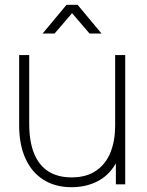

<svg xmlns="http://www.w3.org/2000/svg" viewBox="-20 -770 613 802"><path d="M158 -630 258 -750H304L404 -630H354L281 -715L208 -630ZM279 12Q211 12 161.8 -19Q112.5 -50 86.2 -108.2Q60 -166.5 60 -246V-540H102V-254Q102 -178 122.8 -128Q143.5 -78 183 -53.5Q222.5 -29 279 -29Q342 -29 382.8 -57.8Q423.5 -86.5 442.2 -135.2Q461 -184 461 -245L500 -246Q500 -157.5 470.5 -99.5Q441 -41.5 391.2 -14.8Q341.5 12 279 12ZM464 0V-110H461V-540H503V0Z"/></svg>

Font: Manrope
Style: Regular
Weight: 400
Designer: Mikhail Sharanda
Foundry: Mikhail Sharanda
Version: Version 4.503